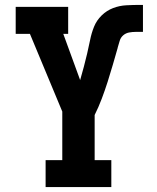

<svg xmlns="http://www.w3.org/2000/svg" viewBox="-20 -763 640 783"><path d="M166 0V-110H234V-308L102 -625H44V-735H258V-625H238L307 -436V-437Q315 -464 322 -491Q329 -518 335.5 -545Q342 -572 347.5 -600Q353 -628 363.5 -654Q374 -680 394.5 -700Q415 -720 441 -730Q467 -740 495.5 -741.5Q524 -743 552 -743H563V-633H534Q520 -633 506.5 -630.5Q493 -628 482.5 -619Q472 -610 468 -596Q464 -582 460 -569V-568Q450 -533 440 -498.5Q430 -464 419 -429.5Q408 -395 395 -360.5Q382 -326 366 -294V-110H434V0Z"/></svg>

Font: Iosevka HT Extrabold Extended
Style: Regular
Weight: 800
Width: 7
Monospace: yes
Designer: Belleve Invis
Foundry: Belleve Invis
Version: Version 32.3.0; ttfautohint (v1.8.4)